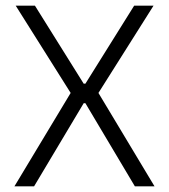

<svg xmlns="http://www.w3.org/2000/svg" viewBox="-20 -659 598 679"><path d="M31 0 234.5 -338V-323L35.5 -639H103.5L276 -363H282L454.5 -639H523L323.5 -323V-338L526.5 0H457L282 -294H276L100.5 0Z"/></svg>

Font: Anek Latin Light
Style: Regular
Weight: 300
Designer: Yesha Goshar
Foundry: Ek Type
Version: Version 1.003